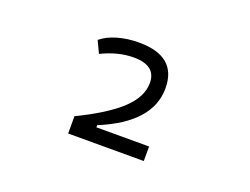

<svg xmlns="http://www.w3.org/2000/svg" viewBox="-61 -819 709 545"><g transform="rotate(20 293.0 -547.0)"><path d="M178.7 -391.6V-443.8Q263.7 -484.9 305.7 -523.9Q347.7 -563 347.7 -605.5Q347.7 -658.2 280.3 -658.2Q233.4 -658.2 183.6 -633.8L166.5 -669.9Q186 -686 215.8 -694.6Q245.6 -703.1 280.3 -703.1Q394.5 -703.1 394.5 -606.4Q394.5 -502.4 248 -441.9V-435.5H407.2V-391.6Z"/></g></svg>

Font: Caskaydia Cove ExtraLight
Style: Regular
Weight: 200
Monospace: yes
Designer: Aaron Bell
Foundry: Saja Typeworks
Version: Version 4.300; ttfautohint (v1.8.3)